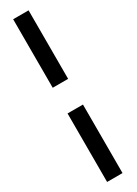

<svg xmlns="http://www.w3.org/2000/svg" viewBox="-247 -791 675 948"><g transform="rotate(-30 90.0 -317.0)"><path d="M131.8 -390.6H43.9V-781.2H131.8ZM131.8 146.5H43.9V-244.1H131.8Z"/></g></svg>

Font: ALMAS
Style: Bold
Weight: 700
Designer: ALMAS Font/ by Husham Jawad Kadhim, derived from the Bainsely font by/ Paul James MIller
Foundry: High-Logic / Made with FontCreator
Version: Version 1.411;September 19, 2021;FontCreator 14.0.0.2814 32-